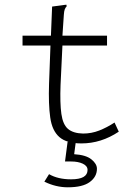

<svg xmlns="http://www.w3.org/2000/svg" viewBox="-20 -604 590 818"><path d="M327 7Q264 7 233 -20Q202 -47 194 -103.5Q186 -160 189 -248L195 -410H76V-452H197L202 -576L254 -583L263 -584L264 -577Q259 -572 256 -564.5Q253 -557 252 -541L246 -452H436V-410H246L238 -243Q235 -164 241.5 -118.5Q248 -73 270 -54.5Q292 -36 334 -35Q370 -35 403 -48Q436 -61 468 -82L486 -43Q411 7 327 7ZM269 194Q218 194 169 170L189 138Q227 160 283 160Q353 160 353 120Q353 103 333 93.5Q313 84 283 84H257L268 0H303L296 53Q346 56 369.5 75Q393 94 393 115Q393 149 362.5 171.5Q332 194 269 194Z"/></svg>

Font: Inconsolata SemiExpanded Light
Style: Regular
Weight: 300
Width: 6
Monospace: yes
Designer: Raph Levien, Cyreal, Brenton Simpson
Foundry: Raph Levien, Cyreal, Google
Version: Version 3.001; ttfautohint (v1.8.2.53-6de2)